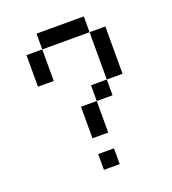

<svg xmlns="http://www.w3.org/2000/svg" viewBox="-141 -887 890 993"><g transform="rotate(-20 304.0 -390.5)"><path d="M173.6 -694.4V-781.2H434V-694.4ZM347.2 -173.6H260.4V-347.2H347.2ZM173.6 -694.4V-520.8H86.8V-694.4ZM434 -694.4H520.8V-434H434ZM434 -434V-347.2H347.2V-434ZM347.2 0H260.4V-86.8H347.2Z"/></g></svg>

Font: 8-bit Operator+
Style: Regular
Weight: 400
Designer: GrandChaos9000
Foundry: Grand Chaos Productions
Version: Version 1.2.0 - April 24, 2014